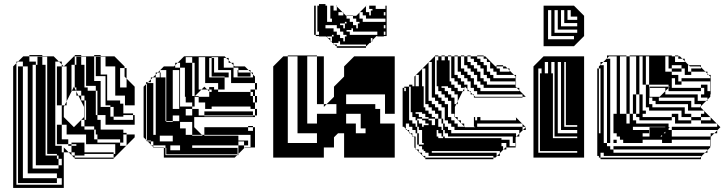

<svg xmlns="http://www.w3.org/2000/svg" viewBox="-20 -778 3577 948"><path d="M381 -474H357V-498H381ZM477 -474H453V-498H477ZM189 -474H165V-498H189ZM461 -266H453V-210H461V-186H477V-162H501V-210H461ZM405 -402V-450H397V-402ZM213 -402V-450H205V-402ZM93 -442H69V-450H93ZM285 -442H261V-450H285ZM405 -402H397V-354H405ZM213 -354V-402H205V-354ZM213 -306V-354H205V-306ZM461 -266V-330H453V-354H397V-346H413V-330H453V-266ZM213 -258V-306H205V-258ZM213 -210V-258H205V-210ZM213 -162V-210H205V-162ZM213 -114V-162H205V-114ZM285 -154H261V-162H285ZM605 -90V-114H589V-90ZM213 -66V-114H205V-66ZM213 -66H205V-18H213ZM549 -18V-66H397V-26H541V-18ZM285 38V6H269V-10H261V-18H205V-10H261V6H269V38ZM269 54V38H157V-458H141V54ZM261 126H69V102H261ZM285 -410H261V-442H285ZM477 -442H453V-410H477ZM93 -410H69V-442H93ZM93 -314V-346H69V-314ZM509 -314V-346H501V-314ZM285 -314H261V-346H285ZM93 -218V-250H69V-218ZM93 -122V-154H69V-122ZM285 -122H261V-154H285ZM93 -26V-58H69V-26ZM541 6H349V0H345L335 -10H333V-12L319 -26H295V-50L319 -26H333V-12L335 -10H349V0H541ZM93 38H69V70H93ZM93 6H69V-26H93V-18H117V-66H93V-58H69V-90H93V-66H117V-114H93V-90H69V-122H93V-114H117V-162H93V-154H69V-186H93V-162H117V-210H93V-186H69V-218H93V-210H117V-258H93V-250H69V-282H93V-258H117V-306H93V-282H69V-314H93V-306H117V-354H93V-346H69V-378H93V-354H117V-402H93V-378H69V-410H93V-402H117V-450H93V-474H69L95 -500H125V-474H157V-458H165V-474H189V-458H205V-450H213V-498H189V-500H125V-506H189V-500H245L271 -474H285V-460L295 -450L345 -500H349V-458H357V-474H381V-458H397V-450H405V-498H381V-500H349V-506H381V-500H445V-378H477V-250H525V-202H541V-186H637V-210H589V-202H541V-250H525V-258H501V-282H573V-266H589V-258H597V-306H509V-282H501V-314H509V-306H549V-354H509V-346H501V-378H509V-354H549V-402H509V-378H501V-402H453V-410H509V-402H549V-450H477V-442H453V-474H477V-450H501V-498H477V-500H445V-506H477V-500H545L595 -450V-442H605V-410H595V-442H573V-346H605V-390L595 -400V-410H605V-390L645 -350V-258H589V-218H637V-210H645V-162H477V-138H589V-122H605V-114H645V-100L605 -60V-58H603L605 -60V-90H589V-74H573V-90H461V-114H453V-138H445V-154H397V-186H381V-154H397V-138H445V-90H461V-74H573V-58H603L545 0H541V-18H397V-10H349V-26H333V-58H317V-66H261V-90H317V-66H333V-58H357V-66H333V-74H397V-66H405V-114H285V-90H261V-122H285V-114H309V-162H285V-258H261V-282H285V-258H299L295 -250V-200L345 -150L395 -200V-250L367 -306H357V-326L355 -330H335L345 -350L355 -330H357V-326L367 -306H381V-282H397V-186H405V-282H397V-306H381V-330H357V-346H349V-458H333V-330H335L309 -278V-258H299L309 -278V-306H285V-282H261V-314H285V-306H309V-354H285V-346H261V-378H285V-354H309V-402H285V-378H261V-410H285V-402H309V-450H285V-460L271 -474H253V-58H285V-26H295V150H45V-450L61 -466V-474H69L61 -466V134H285V102H261V78H93V102H69V70H93V78H117V30H93V38H69V6H93V30H117V-18H93Z M725 -396H735L725 -386V-372H711L725 -386ZM941 -396V-468H929V-496H897V-468H929V-396ZM1085 -492V-444H1133V-456L1121 -468H1109V-480L1097 -492ZM1153 -432H1157V-420H1153ZM833 -240H865V-432H833ZM1217 -400H1153V-420H1217ZM801 -336V-368H797V-336ZM801 -272V-304H797V-272ZM961 -272V-300H941V-272ZM801 -208V-240H797V-208ZM929 -176H869V-144H897V-112H929V-108H981L977 -112H929ZM797 -180H749V-252H797V-240H801V-272H797V-252H749V-324H797V-304H801V-336H797V-324H749V-396H735L749 -410V-420H759L749 -410V-396H797V-368H801V-400H773V-396H769V-420H759L769 -430V-432H771L769 -430V-420H773V-400H801V-432H771L789 -450H839L845 -456V-468H857L845 -456V-444H869V-252H929V-240H961V-208H989V-204H1229V-208H989V-228H1229V-208H1239V-200H939V-150L977 -112H989V-108H1157V-84H1205V-80H1217V-112H989V-150H1205V-132H1229V-150H1205V-156H1229V-150H1239V-50H1217V-48H1187L1189 -50H1217V-80H1205V-60H1185V-80H1157V-60H1185V-48H1187L1157 -18V-12H1151L1157 -18V-60H929V-48H1153V-16H801V-36H869V-60H821V-36H801V-48H797V-60H737V-80H725V-84H705V-366L701 -362V-88L709 -80H725V-64L729 -60H737V-52L739 -50H789V-48H797V-12H1151L1139 0H789V-48H737V-52L729 -60H725V-64L709 -80H705V-84H701V-88L689 -100V-350L701 -362V-372H711L707 -368H737V-112H749V-180H801V-176H833V-180H801V-208H797ZM1229 -396V-410L1219 -420H1217V-422L1207 -432H1157V-444H1133V-396ZM941 -324V-396H929V-324ZM1249 -272H1239V-304H1229V-324H1217V-336H1239V-304H1249ZM1057 -336V-368H993V-496H961V-336H975L943 -304H961V-300H1013V-326L1003 -336H975L989 -350L1003 -336H1013V-326L1015 -324H1025V-336H1013V-348H1037V-336ZM941 -324H929V-304H941V-302L943 -304H941ZM929 -208V-240H897V-208ZM941 -252H929V-272H897V-300H893V-444H869V-468H857L889 -500H1089L1097 -492H1109V-480L1121 -468H1133V-456L1139 -450H1189L1207 -432H1217V-422L1219 -420H1229V-410L1239 -400V-368H1249V-336H1239V-368H1121V-400H1109V-396H1089V-400H1025V-420H1109V-400H1121V-432H1037V-420H1025V-444H1037V-432H1057V-464H1037V-444H1025V-468H1037V-464H1057V-496H1025V-492H1037V-468H1025V-492H1013V-396H1089V-336H1057V-324H1217V-304H1229V-272H1239V-240H1249V-208H1239V-240H1217V-252H1025V-240H993V-272H941ZM833 -208V-180H865V-208ZM833 -80V-108H769V-80Z M1497 -168V-216H1449V-168ZM1497 -216H1449V-360H1401V-72H1545V-120H1449V-168H1545V-216H1641V-264H1593L1629 -300V-350L1679 -400V-450L1729 -500H1929V-216H1881V-312H1689V-264H1833V-240H1857V-168H1929V-120H1785V-144H1761V-216H1689V-168H1737V-120H1929V0H1679V-120H1649L1629 -100V-50H1579V0H1329V-450L1379 -500H1401V-360H1449V-500H1401V-504H1545V-500H1579V-264H1593L1579 -250V-264H1545V-500H1497ZM1547 -718V-734H1539V-718ZM1547 -702V-718H1539V-702ZM1675 -702V-714L1671 -718H1651V-702ZM1547 -670V-686H1539V-670ZM1547 -654V-670H1539V-654ZM1547 -638V-654H1539V-638ZM1539 -622V-606H1555V-622ZM1675 -574H1683V-598H1691V-606H1675V-622H1659V-638H1643V-654H1587V-638H1627V-622H1643V-606H1659V-590H1675ZM1883 -702V-718H1875V-702ZM1547 -686V-702H1539V-686ZM1683 -662H1659V-654H1675V-638H1683V-662H1691V-670H1683ZM1883 -638V-654H1875V-638ZM1547 -638H1539V-622H1547ZM1611 -590V-578L1615 -574H1619V-598H1627V-606H1619V-598H1595V-594L1599 -590ZM1883 -606V-622H1875V-606ZM1639 -550 1631 -558H1627V-562L1623 -566H1619V-570L1615 -574H1611V-578L1599 -590H1595V-594L1591 -598H1555V-600H1539V-606H1531V-750H1539V-734H1547V-750H1555V-758H1587V-750H1595V-670H1619V-686H1611V-750H1627V-726H1643V-746L1639 -750H1643V-746L1671 -718H1675V-714L1689 -700H1691V-686H1707V-670H1723V-654H1739V-638H1747V-662H1755V-670H1739V-686H1723V-700H1691V-702H1723V-700H1739L1755 -716V-718H1757L1755 -716V-686H1771V-670H1883V-686H1787V-702H1771V-718H1757L1787 -748V-750H1789L1787 -748V-718H1803V-702H1811V-726H1819V-734H1803V-750H1835V-734H1883V-750H1889V-600H1875V-598H1843V-622H1723V-638H1715V-630H1691V-622H1707V-606H1843V-600H1839L1819 -580V-574H1813L1819 -580V-590H1811V-574H1813L1811 -572V-566H1805L1789 -550H1787V-558H1659V-574H1651V-566H1627V-562L1631 -558H1643V-550H1787V-542H1643V-550Z M2208 -456V-472H2200V-456ZM2208 -440V-456H2200V-440ZM2208 -424V-440H2200V-424ZM2208 -408V-424H2200V-408ZM2208 -408H2200V-392H2208ZM2496 -424V-430L2486 -440H2464V-450H2432V-456H2464V-450H2476L2486 -440H2496V-430L2518 -408H2528V-392H2526V-400L2518 -408H2432V-424H2416V-440H2400V-472H2384V-488H2368V-500H2336V-504H2368V-500H2376L2426 -450H2432V-440H2448V-424ZM2528 -360H2526V-376H2400V-392H2384V-408H2368V-440H2352V-456H2336V-472H2320V-488H2304V-500H2288V-504H2304V-500H2336V-488H2352V-472H2368V-456H2384V-424H2400V-408H2416V-392H2526V-376H2528ZM2080 -328V-344H2072V-328ZM1984 -312H1976V-328H1984ZM2080 -312V-328H2072V-312ZM1984 -296H1976V-312H1984ZM2080 -296V-312H2072V-296ZM2544 -328V-332L2532 -344H2368V-360H2352V-376H2336V-408H2320V-424H2304V-440H2288V-456H2272V-500H2256V-504H2272V-500H2288V-472H2304V-456H2320V-440H2336V-424H2352V-392H2368V-376H2384V-360H2526V-350L2532 -344H2544V-332L2576 -300H2560V-312H2336V-328H2320V-344H2304V-376H2288V-392H2272V-408H2256V-424H2240V-500H2224V-504H2240V-500H2256V-440H2272V-424H2288V-408H2304V-392H2320V-360H2336V-344H2352V-328ZM2080 -280V-296H2072V-280ZM1984 -264H1976V-280H1984ZM2080 -280H2072V-264H2080ZM1984 -248H1976V-264H1984ZM1984 -232H1976V-248H1984ZM1984 -216H1976V-232H1984ZM1984 -184H1976V-200H1984ZM1984 -184V-168H1976V-184ZM2336 -168V-152H2560V-166L2558 -168H2336V-152H2326V-168ZM2048 -72V-64H2072V-72H2064V-136H2048V-152H2040V-168H2064V-152H2072V-160H2096V-168H2080V-184H2064V-192H2040V-184H2048V-168H2040V-184H2032V-200H2016V-224H2008V-350H2000V-184H2016V-168H2032V-152H2040V-120H2048V-104H2040V-120H2032V-136H2016V-152H2000V-168H1984V-152H1976V-168H1984V-142L1990 -136H2000V-126L2006 -120H2016V-110L2022 -104H2032V-44L2036 -40H2048V-28L2052 -24H2064V-12L2068 -8H2080V0H2416V8H2080V0H2076L2068 -8H2064V-12L2052 -24H2048V-28L2036 -40H2032V-44L2026 -50V-100L2022 -104H2016V-110L2006 -120H2000V-126L1990 -136H1984V-142L1976 -150V-152H1968V-344H1976V-328H1984V-344H1976V-350H2000V-360H2016V-352H2026V-400L2032 -406V-408H2034L2032 -406V-352H2048V-408H2034L2064 -438V-440H2066L2064 -438V-352H2072V-344H2080V-440H2066L2096 -470V-472H2098L2096 -470V-280H2112V-264H2128V-248H2144V-232H2160V-192H2168V-184H2176V-248H2160V-264H2144V-280H2128V-296H2112V-472H2098L2126 -500H2128V-312H2144V-296H2160V-280H2176V-264H2192V-200H2208V-184H2224V-168H2240V-152H2272V-154L2258 -168H2256V-170L2242 -184H2240V-186L2226 -200H2224V-216H2208V-280H2192V-296H2176V-312H2160V-328H2144V-352H2136V-480H2144V-500H2128V-504H2144V-500H2160V-480H2176V-500H2160V-504H2176V-500H2192V-480H2200V-472H2208V-500H2192V-504H2208V-500H2224V-408H2240V-392H2256V-376H2272V-360H2288V-338L2298 -328H2304V-322L2314 -312H2320V-306L2326 -300H2560V-296H2320V-306L2314 -312H2304V-322L2298 -328H2288V-338L2276 -350L2272 -342V-328H2265L2272 -342V-344H2256V-360H2240V-376H2224V-392H2200V-376H2208V-360H2224V-344H2240V-328H2265L2240 -278V-264H2233L2240 -278V-312H2224V-328H2208V-344H2192V-352H2160V-344H2176V-328H2192V-312H2208V-296H2224V-264H2233L2226 -250V-200H2240V-186L2242 -184H2256V-170L2258 -168H2272V-154L2276 -150H2326V-152H2320V-200H2326V-184H2336V-200H2352V-184H2528V-198L2526 -200H2528V-198L2558 -168H2560V-166L2574 -152H2576V-136H2562L2576 -150L2574 -152H2560V-136H2562L2544 -118V-104H2530L2544 -118V-136H2224V-152H2208V-168H2192V-184H2168V-168H2176V-152H2192V-136H2208V-120H2528V-104H2530L2526 -100V-72H2528V-56H2526V-72H2512V-104H2192V-120H2168V-104H2176V-96H2456V-88H2496V-56H2526V-50H2480V-40H2466L2476 -50H2480V-72H2456V-56H2464V-40H2466L2448 -22V-8H2434L2448 -22V-32H2112V-24H2432V-8H2434L2426 0H2416V-8H2096V-24H2080V-32H2072V-40H2064V-56H2048V-64H2040V-72ZM1984 -280H1976V-296H1984ZM1984 -200H1976V-216H1984ZM2336 -184V-168H2326V-184ZM2128 -200V-192H2144V-152H2160V-136H2168V-120H2176V-136H2168V-168H2160V-192H2144V-216H2128V-232H2112V-248H2096V-264H2072V-248H2080V-232H2096V-216H2112V-200ZM2096 -184H2112V-160H2128V-192H2096V-200H2080V-216H2064V-224H2032V-216H2048V-200H2064V-192H2096ZM2144 -104V-96H2168V-104H2160V-120H2144V-136H2136V-104ZM2048 -88H2040V-104H2048ZM2048 -72H2040V-88H2048Z M2664 -550V-750H2814L2864 -700V-600L2814 -550ZM2830 -680V-696H2798V-728H2782V-680ZM2830 -648V-664H2766V-728H2750V-648ZM2830 -616V-632H2734V-728H2718V-616ZM2814 -584V-600H2702V-728H2686V-584ZM2614 0V-450L2664 -500H2864V0ZM2718 -408V-472H2702V-416H2710V-408ZM2670 -472V-416H2686V-472ZM2718 -392V-408H2710V-392ZM2718 -376V-392H2710V-376ZM2718 -360V-376H2710V-360ZM2718 -344V-360H2710V-344ZM2718 -328V-344H2710V-328ZM2718 -312V-328H2710V-312ZM2718 -296V-312H2710V-296ZM2718 -280V-296H2710V-280ZM2718 -264V-280H2710V-264ZM2718 -248V-264H2710V-248ZM2718 -232V-248H2710V-232ZM2718 -216V-232H2710V-216ZM2718 -200V-216H2710V-200ZM2718 -184V-200H2710V-184ZM2718 -168V-184H2710V-168ZM2718 -152V-168H2710V-152ZM2830 -152V-160H2774V-472H2766V-152ZM2718 -136V-152H2710V-136ZM2718 -120V-136H2710V-120ZM2830 -120V-136H2750V-472H2734V-120ZM2718 -120H2710V-104H2718ZM2830 -104H2710V-96H2830ZM2830 -24V-32H2646V-416H2654V-440H2638V-24Z M2945 -408V-424H2937V-408ZM2945 -328V-344H2937V-328ZM2945 -216V-232H2937V-216ZM2945 -200V-216H2937V-200ZM3457 -216V-230L3455 -232H3377V-264H3217V-280H3201V-296H3185V-264H3201V-248H3361V-216H3393V-200H3441V-184H3489V-198L3487 -200H3441V-216ZM2945 -168V-184H2937V-168ZM3329 -216V-184H3393V-168H3313V-200H3297V-216ZM2945 -136V-152H2937V-136ZM3153 -360V-500H3137V-456H3121V-500H3089V-504H3297V-500H3313V-472H3361V-476L3349 -488H3329V-500H3313V-504H3329V-500H3337L3349 -488H3361V-476L3381 -456H3441V-446L3463 -424H3473V-414L3479 -408H3489V-360H3487V-376H3345V-392H3487V-400L3479 -408H3473V-414L3463 -424H3393V-440H3441V-446L3437 -450H3387L3381 -456H3377V-424H3393V-408H3361V-440H3345V-456H3297V-440H3345V-424H3297V-440H3281V-500H3265V-424H3297V-408H3329V-376H3345V-360H3313V-392H3297V-344H3441V-328H3281V-344L3287 -350H3281V-360H3185V-344H3187V-300H3237L3265 -328V-344H3187V-350H3281V-344L3265 -328V-312H3425V-280H3467L3441 -254V-248H3439L3437 -250L3441 -254V-264H3409V-296H3233V-280H3393V-248H3439L3455 -232H3457V-230L3487 -200H3489V-198L3519 -168H3521V-166L3537 -150L3521 -134V-120H3507L3521 -134V-136H3297V-152H3521V-166L3519 -168H3441V-184H3393V-200H3345V-232H3185V-248H3169V-360H3185V-500H3169V-360ZM3249 -104V-112L3241 -104ZM2977 -72V-472H2959L2977 -490V-504H3073V-500H3089V-216H3105V-312H3121V-216H3137V-312H3153V-232H3169V-216H3153V-200H3297V-184H3137V-200H3121V-216H3105V-184H3121V-168H3281V-150H3287L3281 -144V-136H3297V-120H3265V-128L3257 -120H3297V-104H3489V-120H3507L3489 -102V-72H3487V-88H3297V-72H3249V-88H3153V-72H3057V-88H3041V-104H3025V-120H3009V-216H3073V-500H3041V-456H3025V-500H2987L2977 -490V-488H2993V-72ZM2945 -40H2937V-56H2945ZM3473 -24H3461L3473 -36V-40H3009V-56H3487V-50L3473 -36ZM2945 -24V0H3437L3441 -4V-8H2961V-24H2945V-8H2937V-24ZM3137 -408H3121V-456H3137ZM3041 -408H3025V-456H3041ZM2945 -392V-408H2937V-392ZM2945 -376V-392H2937V-376ZM3041 -360H3025V-408H3041ZM3137 -360H3121V-408H3137ZM2945 -360V-376H2937V-360ZM3137 -312H3121V-360H3137ZM3041 -312H3025V-360H3041ZM2945 -344V-360H2937V-344ZM3489 -312H3457V-344H3441V-360H3473V-328H3487V-360H3489ZM2945 -312V-328H2937V-312ZM2945 -296V-312H2937V-296ZM2945 -280V-296H2937V-280ZM3041 -264H3025V-312H3041ZM3473 -280H3467L3473 -286V-296H3441V-312H3487V-300L3473 -286ZM2945 -264V-280H2937V-264ZM2945 -248V-264H2937V-248ZM2945 -232V-248H2937V-232ZM3041 -216H3025V-264H3041ZM2945 -152V-168H2937V-152ZM2945 -184V-200H2937V-184ZM3073 -168H3089V-216H3073ZM3185 -120H3153V-104H3187V-150H3265V-152H3105V-136H3185ZM2945 -120V-136H2937V-120ZM2945 -104H2937V-120H2945ZM2945 -88H2937V-104H2945ZM2945 -72H2937V-88H2945ZM2945 -56H2937V-72H2945ZM3489 -56H3487V-72H3489ZM3025 -72H3009V-88H3025ZM2945 -40V-24H2937V-40ZM2961 -24V-40H2977V-24ZM2977 -72V-56H2993V-40H3009V-24H3461L3441 -4V8H2945V0H2937V-8H2929V-440H2937V-424H2945V-440H2937V-450L2945 -458V-472H2959L2945 -458V-456H2961V-72Z"/></svg>

Font: Rubik Broken Fax
Style: Regular
Weight: 400
Designer: Hubert and Fischer, NaN
Foundry: Hubert and Fischer, NaN
Version: Version 2.201